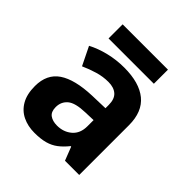

<svg xmlns="http://www.w3.org/2000/svg" viewBox="-194 -846 992 992"><g transform="rotate(45 302.0 -349.5)"><path d="M301.8 -557.1Q411.6 -557.1 470.2 -509.3Q528.8 -461.4 528.8 -363.8V0H424.8L396 -74.2H392.1Q368.7 -44.9 344.2 -26.4Q319.8 -7.8 288.1 1Q256.3 9.8 210.9 9.8Q162.6 9.8 124.3 -8.8Q85.9 -27.3 64 -65.7Q42 -104 42 -163.1Q42 -250 103 -291.3Q164.1 -332.5 286.1 -336.9L380.9 -339.8V-363.8Q380.9 -406.7 358.4 -426.8Q335.9 -446.8 295.9 -446.8Q256.3 -446.8 218.3 -435.5Q180.2 -424.3 142.1 -407.2L92.8 -507.8Q136.2 -530.8 190.2 -543.9Q244.1 -557.1 301.8 -557.1ZM380.9 -252.9 323.2 -251Q251 -249 222.9 -225.1Q194.8 -201.2 194.8 -162.1Q194.8 -127.9 214.8 -113.5Q234.9 -99.1 267.1 -99.1Q314.9 -99.1 347.9 -127.4Q380.9 -155.8 380.9 -208ZM468.3 -709V-606H137.2V-709Z"/></g></svg>

Font: Wonky
Style: Regular
Weight: 400
Designer: Monotype Design Team
Foundry: Monotype Imaging Inc.
Version: Version 3.000